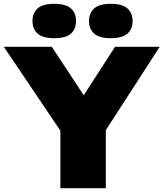

<svg xmlns="http://www.w3.org/2000/svg" viewBox="-50 -985 856 1005"><path d="M266 0V-301L-30 -740H221L388.5 -486.5L552 -740H786L504 -304V0ZM530 -785Q470 -785 443 -809Q416 -833 416 -875Q416 -917 443 -941Q470 -965 530 -965Q590 -965 617 -941Q644 -917 644 -875Q644 -833 617 -809Q590 -785 530 -785ZM234 -785Q174 -785 147 -809Q120 -833 120 -875Q120 -917 147 -941Q174 -965 234 -965Q294 -965 321 -941Q348 -917 348 -875Q348 -833 321 -809Q294 -785 234 -785Z"/></svg>

Font: Encode Sans Expanded Expanded Black
Style: Regular
Weight: 900
Width: 7
Designer: Multiple Designers
Foundry: Impallari Type
Version: Version 3.000; ttfautohint (v1.8.3) -l 8 -r 50 -G 200 -x 14 